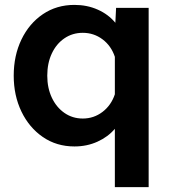

<svg xmlns="http://www.w3.org/2000/svg" viewBox="-20 -586 690 784"><path d="M284 -566Q336 -566 379.5 -546.5Q423 -527 451 -493L454 -554H587V178H449V-60Q421 -27 378 -7.5Q335 12 284 12Q211 12 155 -26.5Q99 -65 67.5 -130.5Q36 -196 36 -277Q36 -359 67.5 -424.5Q99 -490 155 -528Q211 -566 284 -566ZM318 -102Q363 -102 398.5 -129Q434 -156 449 -201V-354Q434 -399 398.5 -425.5Q363 -452 318 -452Q276 -452 243 -429.5Q210 -407 191.5 -367.5Q173 -328 173 -277Q173 -227 191.5 -187.5Q210 -148 243 -125Q276 -102 318 -102Z"/></svg>

Font: Azeret Mono SemiBold
Style: Regular
Weight: 600
Designer: Martin Vácha
Foundry: Displaay
Version: Version 1.002